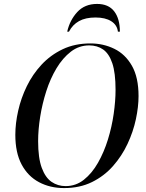

<svg xmlns="http://www.w3.org/2000/svg" viewBox="-20 -946 744 977"><path d="M306 11Q235 11 178.5 -19Q122 -49 90 -109Q58 -169 58 -260Q58 -318 72.5 -382.5Q87 -447 116.5 -507.5Q146 -568 191.5 -617Q237 -666 299 -695.5Q361 -725 440 -725Q506 -725 562 -697.5Q618 -670 651.5 -611Q685 -552 685 -457Q685 -403 671.5 -339.5Q658 -276 629 -214Q600 -152 555 -101Q510 -50 448 -19.5Q386 11 306 11ZM314 1Q366 1 407 -31.5Q448 -64 478.5 -117.5Q509 -171 529 -235.5Q549 -300 558.5 -366.5Q568 -433 568 -489Q568 -575 551.5 -624Q535 -673 505 -694Q475 -715 434 -715Q382 -715 340.5 -683Q299 -651 267.5 -598.5Q236 -546 215.5 -482Q195 -418 184.5 -352Q174 -286 174 -228Q174 -142 192.5 -92Q211 -42 242.5 -20.5Q274 1 314 1ZM322 -785Q335 -843 373 -884.5Q411 -926 474 -926Q532 -926 561 -888.5Q590 -851 590 -785H580Q576 -819 546 -838Q516 -857 466 -857Q415 -857 382 -838.5Q349 -820 331 -785Z"/></svg>

Font: Noto Serif Display SemiCondensed Medium
Style: Italic
Weight: 500
Width: 4
Italic angle: -12°
Designer: Monotype Design Team
Foundry: Monotype Imaging Inc.
Version: Version 2.009